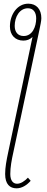

<svg xmlns="http://www.w3.org/2000/svg" viewBox="-20 -785 255 1045"><path d="M70 240C98 240 125 224 147 199L132 182C114 201 93 215 73 215C52 215 36 199 36 162C36 125 43 87 53 42L195 -625C199 -646 205 -670 205 -686C205 -735 178 -765 134 -765C74 -765 34 -706 34 -641C34 -594 63 -564 107 -564C126 -564 143 -570 157 -584L25 42C15 89 8 126 8 162C8 218 34 240 70 240ZM109 -589C78 -589 60 -610 60 -644C60 -694 87 -740 132 -740C162 -740 177 -717 177 -685C177 -639 156 -589 109 -589Z"/></svg>

Font: Noto Serif Condensed Thin
Style: Italic
Weight: 100
Width: 3
Italic angle: -12°
Designer: Monotype Design Team
Foundry: Monotype Imaging Inc.
Version: Version 2.013